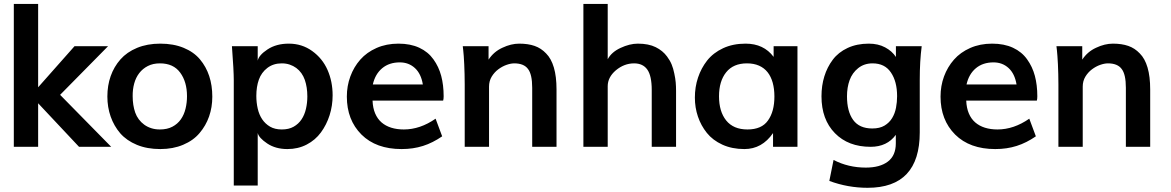

<svg xmlns="http://www.w3.org/2000/svg" viewBox="-20 -731 5830 956"><path d="M48.8 0V-711.4H169.9V-296.4L351.1 -501H518.1L279.3 -258.8L533.7 0H373.5L169.9 -216.8V0Z M778.3 11.2Q712.4 11.2 661.6 -9.8Q610.8 -30.8 578.6 -67.4Q547.4 -104 531 -150.6Q514.6 -197.3 514.6 -250.5Q514.6 -305.2 531 -351.8Q547.4 -398.4 579.6 -435.1Q611.8 -471.7 662.6 -492.7Q713.4 -513.7 777.8 -513.7Q843.8 -513.7 894.3 -492.9Q944.8 -472.2 975.6 -435.5Q1006.3 -398.9 1021.7 -352.3Q1037.1 -305.7 1037.1 -249.5Q1037.1 -196.8 1021 -150.9Q1004.9 -105 973.6 -68.4Q942.9 -31.7 892.3 -10.3Q841.8 11.2 778.3 11.2ZM775.9 -86.4Q812.5 -86.4 838.4 -100.1Q864.3 -113.8 880.4 -136.7Q896.5 -159.7 903.8 -189.7Q911.1 -219.7 911.1 -252Q911.1 -323.7 877 -369.6Q843.3 -415.5 776.4 -415.5Q741.7 -415.5 716.1 -402.3Q690.4 -389.2 673.3 -366.9Q656.2 -344.7 648.2 -315.2Q640.1 -285.6 640.6 -252Q640.6 -207 653.3 -170.4Q659.7 -152.3 671.1 -137Q682.6 -121.6 698 -110.4Q713.4 -99.1 732.9 -92.8Q752.4 -86.4 775.9 -86.4Z M1383.3 -86.4Q1418 -86.4 1442.1 -100.1Q1466.3 -113.8 1481.4 -136.5Q1496.6 -159.2 1503.4 -189Q1510.3 -218.8 1510.3 -251Q1510.3 -296.9 1497.6 -333.5Q1491.2 -351.6 1480.5 -366.7Q1469.7 -381.8 1455.1 -392.6Q1440.4 -403.3 1422.4 -409.4Q1404.3 -415.5 1382.8 -415.5Q1340.8 -415.5 1311 -392.6Q1281.7 -370.1 1269 -334.7Q1256.3 -299.3 1256.3 -253.4Q1256.3 -220.7 1263.2 -190.4Q1270 -160.2 1285.4 -137.2Q1300.8 -114.3 1324.7 -100.3Q1348.6 -86.4 1383.3 -86.4ZM1144 192.9V-332.5Q1144 -354.5 1141.8 -396.2Q1139.6 -438 1134.8 -501H1263.2V-429.2Q1269 -456.5 1312 -484.9Q1355.5 -513.7 1418 -513.7Q1483.4 -513.7 1534.2 -477.1Q1585.4 -440.4 1610.8 -382.8Q1636.2 -325.2 1636.2 -256.3Q1636.2 -204.6 1621.1 -157.2Q1606 -109.9 1578.1 -71.8Q1550.3 -33.7 1507.1 -11.2Q1463.9 11.2 1411.1 11.2Q1352.1 11.2 1310.5 -16.6Q1269 -44.4 1263.2 -68.8V192.9Z M2085.4 -310.5Q2076.7 -363.8 2045.9 -392.1Q2015.1 -420.4 1970.7 -420.4Q1918 -420.4 1883.1 -391.4Q1848.1 -362.3 1836.4 -310.5ZM1979.5 11.2Q1852.5 11.2 1779.8 -61Q1707 -133.8 1707 -250Q1707 -303.2 1724.4 -350.3Q1741.7 -397.5 1773.9 -434.1Q1806.2 -470.7 1855 -492.2Q1903.8 -513.7 1963.9 -513.7Q2023.9 -513.7 2067.9 -493.2Q2111.8 -472.7 2138.2 -435.5Q2164.6 -398.9 2176.8 -353.3Q2189 -307.6 2189 -251.5Q2189 -238.3 2186.5 -230H1835Q1836.4 -193.4 1847.9 -166.3Q1859.4 -139.2 1879.6 -121.6Q1899.9 -104 1928 -95.2Q1956.1 -86.4 1990.7 -86.4Q2071.8 -86.4 2148.9 -140.1L2181.6 -52.2Q2158.2 -36.1 2134.5 -24.2Q2110.8 -12.2 2086.2 -4.4Q2061.5 3.4 2035.2 7.3Q2008.8 11.2 1979.5 11.2Z M2293.9 0V-310.1Q2293.9 -336.9 2293.2 -361.8Q2292.5 -386.7 2291.5 -410.6Q2290.5 -434.6 2289.1 -451.7Q2287.6 -468.8 2286.6 -479.5L2284.2 -501H2412.6V-434.1Q2438.5 -473.6 2481.4 -493.2Q2524.4 -513.7 2565.4 -513.7Q2609.4 -513.7 2641.8 -502.4Q2674.3 -491.2 2699.2 -464.8Q2724.6 -439.5 2737.8 -394.8Q2751 -350.1 2751 -285.6V0H2629.9V-293.9Q2629.9 -360.8 2608.9 -387.7Q2588.4 -415.5 2540.5 -415.5Q2523.4 -415.5 2502 -408Q2480.5 -400.4 2460.9 -385.7Q2441.4 -371.1 2428.2 -349.4Q2415 -327.6 2415 -299.8V0Z M2884.8 0V-711.4H3005.9V-436Q3024.4 -471.2 3069.3 -492.2Q3115.2 -513.7 3155.8 -513.7Q3209.5 -513.7 3244.9 -496.1Q3280.3 -478.5 3301.3 -449.7Q3315.9 -430.2 3324.2 -410.2Q3332.5 -390.1 3337.4 -365.2Q3342.8 -340.3 3344.5 -320.6Q3346.2 -300.8 3346.2 -278.8V0H3225.1V-282.7Q3225.1 -353.5 3203.1 -384.5Q3181.2 -415.5 3137.2 -415.5Q3087.9 -415.5 3046.4 -380.9Q3005.9 -346.2 3005.9 -301.8V0Z M3701.7 -86.4Q3772.5 -86.4 3803.7 -130.9Q3835.9 -175.3 3835.9 -250.5Q3835.9 -288.6 3827.4 -319.3Q3818.8 -350.1 3802 -371.3Q3785.2 -392.6 3759.3 -404.1Q3733.4 -415.5 3699.2 -415.5Q3631.3 -415.5 3595.7 -371.1Q3560.1 -326.7 3560.1 -251.5Q3560.1 -175.8 3595.7 -131.3Q3631.8 -86.4 3701.7 -86.4ZM3686.5 11.2Q3625 11.2 3576.9 -10.7Q3528.8 -32.7 3499.5 -69.3Q3470.2 -106 3455.1 -150.6Q3439.9 -195.3 3439.9 -245.1Q3439.9 -297.9 3455.6 -344.7Q3471.2 -391.6 3501 -429.7Q3531.7 -468.3 3580.6 -491Q3629.4 -513.7 3692.4 -513.7Q3782.7 -513.7 3832 -447.8V-501H3950.7V0H3829.1V-68.4Q3774.4 11.2 3686.5 11.2Z M4323.2 -91.3Q4360.4 -91.3 4384.3 -105.7Q4408.2 -120.1 4422.1 -143.1Q4436 -166 4441.4 -194.6Q4446.8 -223.1 4446.8 -252Q4446.8 -325.2 4416 -370.1Q4385.7 -415.5 4324.7 -415.5Q4282.7 -415.5 4252.9 -391.6Q4223.6 -368.2 4210.4 -332Q4197.3 -295.9 4197.3 -251.5Q4197.3 -176.3 4228 -133.8Q4258.8 -91.3 4323.2 -91.3ZM4299.8 204.1Q4201.7 204.1 4109.4 169.9L4130.4 65.4Q4203.6 103.5 4291 103.5Q4361.3 103.5 4400.9 73.5Q4440.4 43.5 4440.4 -17.1V-59.6Q4397 0 4314.9 0Q4203.6 0 4137.2 -67.9Q4070.3 -136.2 4070.3 -251.5Q4070.3 -304.7 4084.5 -350.6Q4098.6 -396.5 4126.5 -433.6Q4154.3 -470.7 4200.4 -492.2Q4246.6 -513.7 4305.7 -513.7Q4352.5 -513.7 4387.2 -495.1Q4421.9 -476.6 4440.9 -447.3V-501H4569.3Q4564.5 -463.9 4562 -422.1Q4559.6 -380.4 4559.6 -333V-71.8Q4559.6 204.1 4299.8 204.1Z M5041.5 -310.5Q5032.7 -363.8 5002 -392.1Q4971.2 -420.4 4926.8 -420.4Q4874 -420.4 4839.1 -391.4Q4804.2 -362.3 4792.5 -310.5ZM4935.5 11.2Q4808.6 11.2 4735.8 -61Q4663.1 -133.8 4663.1 -250Q4663.1 -303.2 4680.4 -350.3Q4697.8 -397.5 4730 -434.1Q4762.2 -470.7 4811 -492.2Q4859.9 -513.7 4919.9 -513.7Q4980 -513.7 5023.9 -493.2Q5067.9 -472.7 5094.2 -435.5Q5120.6 -398.9 5132.8 -353.3Q5145 -307.6 5145 -251.5Q5145 -238.3 5142.6 -230H4791Q4792.5 -193.4 4804 -166.3Q4815.4 -139.2 4835.7 -121.6Q4856 -104 4884 -95.2Q4912.1 -86.4 4946.8 -86.4Q5027.8 -86.4 5105 -140.1L5137.7 -52.2Q5114.3 -36.1 5090.6 -24.2Q5066.9 -12.2 5042.2 -4.4Q5017.6 3.4 4991.2 7.3Q4964.8 11.2 4935.5 11.2Z M5250 0V-310.1Q5250 -336.9 5249.3 -361.8Q5248.5 -386.7 5247.6 -410.6Q5246.6 -434.6 5245.1 -451.7Q5243.7 -468.8 5242.7 -479.5L5240.2 -501H5368.7V-434.1Q5394.5 -473.6 5437.5 -493.2Q5480.5 -513.7 5521.5 -513.7Q5565.4 -513.7 5597.9 -502.4Q5630.4 -491.2 5655.3 -464.8Q5680.7 -439.5 5693.8 -394.8Q5707 -350.1 5707 -285.6V0H5585.9V-293.9Q5585.9 -360.8 5564.9 -387.7Q5544.4 -415.5 5496.6 -415.5Q5479.5 -415.5 5458 -408Q5436.5 -400.4 5417 -385.7Q5397.5 -371.1 5384.3 -349.4Q5371.1 -327.6 5371.1 -299.8V0Z"/></svg>

Font: Ride
Style: Bold
Weight: 700
Version: Version 3.000